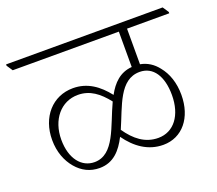

<svg xmlns="http://www.w3.org/2000/svg" viewBox="-125 -755 922 816"><g transform="rotate(-20 336.0 -347.0)"><path d="M197 -72C260 -72 296 -114 323 -167C363 -111 416 -72 485 -72C571 -72 629 -143 629 -246C629 -301 613 -346 586 -379C566 -405 540 -422 508 -428V-589H699V-595L681 -622H-27V-616L-9 -589H471V-429C417 -425 383 -390 358 -344C318 -395 270 -430 205 -430C112 -430 47 -356 47 -253C47 -198 65 -154 92 -122C119 -90 154 -72 197 -72ZM495 -398C556 -398 591 -344 591 -259C591 -167 545 -107 475 -107C415 -107 372 -142 336 -194C377 -287 403 -398 495 -398ZM84 -241C84 -331 138 -396 215 -396C269 -396 308 -366 345 -319C300 -224 276 -103 185 -103C127 -103 84 -154 84 -241Z"/></g></svg>

Font: Noto Serif Devanagari ExtraLight
Style: Regular
Weight: 200
Designer: Universal Thirst, Indian Type Foundry and the Monotype Design Team
Foundry: Monotype Imaging Inc.
Version: Version 2.004